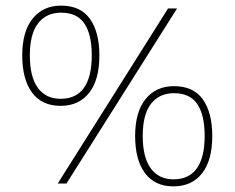

<svg xmlns="http://www.w3.org/2000/svg" viewBox="-20 -745 833 682"><path d="M195 -369Q129 -369 94 -416Q59 -463 59 -548Q59 -633 96 -679Q133 -725 197 -725Q266 -725 299.5 -678Q333 -631 333 -548Q333 -461 296.5 -415Q260 -369 195 -369ZM609 -715 216 -93H185L577 -715ZM195 -394Q251 -394 278.5 -433.5Q306 -473 306 -548Q306 -622 280 -661Q254 -700 197 -700Q145 -700 115.5 -662.5Q86 -625 86 -548Q86 -472 114.5 -433Q143 -394 195 -394ZM596 -83Q530 -83 495 -130Q460 -177 460 -262Q460 -347 497 -393Q534 -439 598 -439Q667 -439 700.5 -392Q734 -345 734 -262Q734 -175 697.5 -129Q661 -83 596 -83ZM596 -108Q652 -108 679.5 -147.5Q707 -187 707 -262Q707 -336 681 -375Q655 -414 598 -414Q546 -414 516.5 -376.5Q487 -339 487 -262Q487 -186 515.5 -147Q544 -108 596 -108Z"/></svg>

Font: Noto Sans Oriya UI Thin
Style: Regular
Weight: 100
Designer: Amélie Bonet and Sol Matas
Foundry: Google LLC
Version: Version 2.000